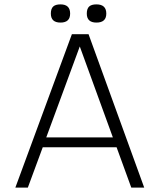

<svg xmlns="http://www.w3.org/2000/svg" viewBox="-20 -856 728 876"><path d="M579 0 512 -184H175L107 0H50L308 -700H384L638 0ZM344 -644 191 -229H495ZM256 -836Q300 -836 300 -794Q300 -753 256 -753Q212 -753 212 -794Q212 -816 222.5 -826Q233 -836 256 -836ZM420 -836Q465 -836 465 -794Q465 -753 420 -753Q376 -753 376 -794Q376 -816 386.5 -826Q397 -836 420 -836Z"/></svg>

Font: Fivo Sans Light
Style: Regular
Weight: 300
Designer: Alexander Slobzheninov
Foundry: Alexander Slobzheninov
Version: 1.0